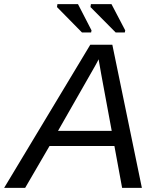

<svg xmlns="http://www.w3.org/2000/svg" viewBox="-69 -903 756 923"><path d="M518 0 481 -201H169L52 0H-49L365 -688H471L613 0ZM405 -618Q400 -607 387 -584L210 -274H468L418 -544ZM325 -747 205 -869 207 -883H306L371 -757L369 -747ZM487 -747 366 -869 368 -883H467L533 -757L531 -747Z"/></svg>

Font: Libra Sans Modern
Style: Italic
Weight: 400
Italic angle: -12°
Foundry: Stefan Peev, Context Ltd
Version: Version 1.000